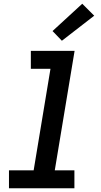

<svg xmlns="http://www.w3.org/2000/svg" viewBox="-20 -1007 540 1027"><path d="M28 0V-96H160L250 -639H145V-735H379L273 -96H378V0ZM311 -789 261 -841 420 -987 484 -923Z"/></svg>

Font: Iosevka Curly Slab Oblique
Style: Bold
Weight: 700
Italic angle: -9°
Monospace: yes
Designer: Belleve Invis
Foundry: Belleve Invis
Version: Version 11.1.0; ttfautohint (v1.8.3)